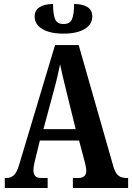

<svg xmlns="http://www.w3.org/2000/svg" viewBox="-20 -939 660 959"><path d="M4 0V-50H13Q34 -50 49.5 -64Q65 -78 78 -124L255 -714H373L547 -105Q556 -74 571.5 -62Q587 -50 611 -50H620V0H344V-50H372Q389 -50 400 -58.5Q411 -67 411 -85Q411 -97 407.5 -112.5Q404 -128 401 -139L375 -237H179L158 -151Q155 -139 151 -121Q147 -103 147 -89Q147 -71 155.5 -60.5Q164 -50 186 -50H218V0ZM197 -294H358L311 -485Q302 -522 294 -555Q286 -588 280 -618Q274 -588 266.5 -555.5Q259 -523 250 -491ZM297 -771Q230 -771 191.5 -794Q153 -817 153 -857Q153 -887 177.5 -903Q202 -919 245 -919Q245 -869 255 -844Q265 -819 297 -819Q330 -819 340 -844Q350 -869 350 -919Q393 -919 417 -903.5Q441 -888 441 -857Q441 -817 402.5 -794Q364 -771 297 -771Z"/></svg>

Font: Noto Serif ExtraCondensed
Style: Bold
Weight: 700
Width: 2
Designer: Monotype Design Team
Foundry: Monotype Imaging Inc.
Version: Version 2.014; ttfautohint (v1.8.4.7-5d5b)